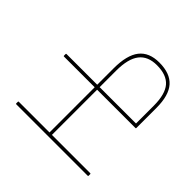

<svg xmlns="http://www.w3.org/2000/svg" viewBox="-113 -942 1229 1229"><g transform="rotate(-45 501.5 -327.5)"><path d="M107 0Q103 0 103 -4V-651Q103 -655 107 -655H122Q126 -655 126 -651V-373H535V-651Q535 -655 539 -655H554Q558 -655 558 -651V-373H707Q826 -373 883 -328.5Q940 -284 940 -192Q940 -94 887 -47Q834 0 721 0H539Q535 0 535 -4V-351H126V-4Q126 0 122 0ZM558 -22H719Q823 -22 870 -62.5Q917 -103 917 -191Q917 -272 866 -311.5Q815 -351 707 -351H558Z"/></g></svg>

Font: Sofia Sans Thin
Style: Regular
Weight: 250
Designer: Botio Nikoltchev, Ani Petrova
Foundry: lettersoup
Version: Version 4.101